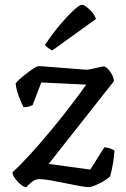

<svg xmlns="http://www.w3.org/2000/svg" viewBox="-20 -773 522 793"><path d="M88.3 0Q79.7 0 66.4 -10.5Q53 -21 42.4 -35.6Q31.8 -50.2 31.6 -61.3Q66.1 -92.9 106.8 -137.8Q147.5 -182.7 189.5 -233.3Q231.5 -283.9 269.4 -333.3Q307.3 -382.7 336.2 -423.5L150.6 -432.4L114.5 -338.6Q110.7 -336.6 101 -333.4Q91.3 -330.1 77.2 -330.1Q69.4 -345.8 58.4 -373.4Q47.5 -401.1 44.5 -428Q48.7 -435 61.6 -446.5Q74.5 -458 90.8 -470.5Q107 -482.9 120.4 -491.5Q133.8 -500 139.8 -500Q144.8 -500 163.7 -498.5Q182.5 -497 208 -495Q233.4 -493 259.6 -491Q285.9 -489 306.6 -487.4Q327.4 -485.8 335.7 -485Q344.7 -485 361.9 -488.9Q379.1 -492.8 394.3 -496.3Q409.5 -499.8 412.5 -498Q425 -492.2 437.3 -473.8Q449.6 -455.4 450.4 -437.5L181 -96L353 -72.6L410.8 -164.7Q425.6 -163.7 436.7 -159.3Q447.8 -154.9 452.6 -150.4Q452.4 -143.5 451.2 -131.6Q450.1 -119.7 447.7 -104.6Q445.4 -89.6 442.2 -74.4Q439.1 -59.3 435.1 -45.3Q425.8 -35.2 408 -24.7Q390.1 -14.3 372.6 -7.2Q355.1 0 347.4 0Q335.6 0 308.2 -4.9Q280.8 -9.8 248.3 -16.7Q215.8 -23.5 187.3 -28.4Q158.8 -33.3 143.8 -33.3Q130.1 -33.3 118.6 -26.4Q107 -19.5 88.3 0ZM196.1 -564.8Q186.5 -568.5 178.2 -575.2Q169.9 -581.9 165.6 -587.4Q198.8 -636.5 230.3 -673.6Q261.7 -710.7 285.5 -732Q309.3 -753.3 318.1 -753.3Q325.9 -753.3 338 -744.1Q350 -734.9 361.3 -721.4Q372.5 -708 376.2 -694.4Z"/></svg>

Font: Texturina Medium
Style: Regular
Weight: 500
Designer: Guillermo Torres Carreño
Foundry: Omnibus-Type
Version: Version 1.003